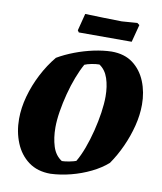

<svg xmlns="http://www.w3.org/2000/svg" viewBox="-92 -909 839 994"><g transform="rotate(10 328.0 -411.5)"><path d="M241 12Q172 12 125.5 -22.5Q79 -57 55.5 -114.5Q32 -172 32 -240Q32 -298 49 -359.5Q66 -421 96 -479Q126 -537 165 -584Q204 -607 252.5 -625.5Q301 -644 350.5 -654.5Q400 -665 444 -666Q512 -666 556.5 -632.5Q601 -599 623.5 -543.5Q646 -488 646 -422Q646 -368 631.5 -310.5Q617 -253 592 -198Q567 -143 535 -97Q500 -66 451 -42Q402 -18 347.5 -4Q293 10 241 12ZM288 -63Q304 -63 328.5 -68Q353 -73 362 -77Q381 -109 397.5 -153.5Q414 -198 426.5 -248Q439 -298 446 -345.5Q453 -393 453 -431Q453 -484 439 -526Q425 -568 393 -589Q375 -589 352 -584.5Q329 -580 316 -574Q298 -542 281.5 -499Q265 -456 252.5 -408Q240 -360 232.5 -313.5Q225 -267 225 -229Q225 -174 239 -129.5Q253 -85 288 -63ZM259 -734 252 -744 275 -834Q321 -832 374 -831Q427 -830 468 -829L549 -835L561 -826L537 -734Z"/></g></svg>

Font: Albura ExtraBold
Style: Italic
Weight: 758
Italic angle: -7°
Designer: Mercedes Jáuregui
Foundry: Omnibus-Type Team
Version: Version 1.000; ttfautohint (v1.8.3)